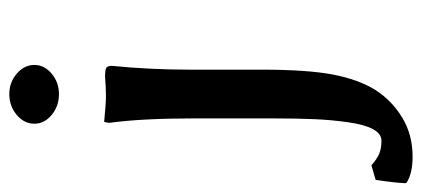

<svg xmlns="http://www.w3.org/2000/svg" viewBox="-388 -412 924 421"><g transform="rotate(-90 74.5 -201.0)"><path d="M14.2 -587.9Q14.2 -610.4 33.4 -626.7Q52.7 -643.1 79.1 -643.1Q105 -643.1 124 -626.7Q143.1 -610.4 143.1 -587.9Q143.1 -566.4 124 -550.3Q105 -534.2 79.1 -534.2Q52.7 -534.2 33.4 -550.3Q14.2 -566.4 14.2 -587.9ZM132.8 -250V-91.8Q132.8 9.8 122.1 66.2Q111.3 122.6 87.9 160.2Q64.9 195.8 27.6 218.5Q-9.8 241.2 -58.1 241.2Q-94.7 241.2 -115.2 228L-116.2 225.1Q-115.2 201.7 -108.9 160.2L-77.1 150.9Q-62.5 163.6 -51 168.2Q-39.6 172.9 -22.9 172.9Q-7.8 172.9 2.2 154.5Q12.2 136.2 17.3 100.6Q22.5 64.9 24.2 25.9Q25.9 -13.2 25.9 -67.9V-235.8Q25.9 -354 16.1 -423.8L18.1 -435.1Q58.1 -431.2 75.2 -431.2Q92.8 -431.2 117.2 -433.1Q132.8 -433.1 137 -430.4Q141.1 -427.7 141.1 -418Q132.8 -334.5 132.8 -250Z"/></g></svg>

Font: Linear Smooth
Style: Bold
Weight: 700
Designer: Philipp H. Poll, Flanker
Foundry: Philipp H. Poll, reworked by Flanker
Version: Version 1.061 | FøM Fix